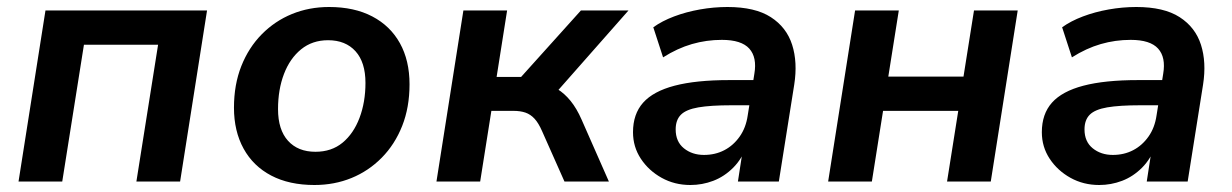

<svg xmlns="http://www.w3.org/2000/svg" viewBox="-20 -519 3524 549"><path d="M33 0 110 -489H572L495 0H370L432 -391H220L158 0Z M879 10Q807 10 755.5 -17Q704 -44 676.5 -94Q649 -144 649 -211Q649 -277 670 -330Q691 -383 728.5 -421Q766 -459 815 -479Q864 -499 921 -499Q993 -499 1044.5 -472Q1096 -445 1123.5 -395.5Q1151 -346 1151 -278Q1151 -212 1130 -159Q1109 -106 1071.5 -68Q1034 -30 985 -10Q936 10 879 10ZM882 -85Q928 -85 959.5 -111Q991 -137 1008 -182Q1025 -227 1025 -282Q1025 -341 996.5 -372.5Q968 -404 918 -404Q873 -404 841 -378Q809 -352 792 -307.5Q775 -263 775 -207Q775 -148 803.5 -116.5Q832 -85 882 -85Z M1228 0 1305 -489H1430L1400 -299H1470L1641 -489H1777L1561 -244L1528 -279Q1553 -277 1573.5 -264.5Q1594 -252 1611.5 -230.5Q1629 -209 1643 -177L1721 0H1594L1530 -144Q1520 -167 1508.5 -179.5Q1497 -192 1482.5 -197Q1468 -202 1448 -202H1385L1353 0Z M1954 10Q1909 10 1872 -10.5Q1835 -31 1812.5 -65Q1790 -99 1790 -141Q1790 -193 1819 -225.5Q1848 -258 1909 -274Q1970 -290 2065 -290H2145L2134 -218H2071Q2012 -218 1977 -212Q1942 -206 1927 -191Q1912 -176 1912 -149Q1912 -114 1935.5 -95Q1959 -76 1993 -76Q2025 -76 2051 -89.5Q2077 -103 2095 -128.5Q2113 -154 2118 -189L2137 -308Q2145 -355 2122.5 -380Q2100 -405 2044 -405Q2000 -405 1958.5 -393Q1917 -381 1876 -355L1848 -441Q1873 -459 1907.5 -472Q1942 -485 1981.5 -492Q2021 -499 2060 -499Q2139 -499 2184 -470Q2229 -441 2245 -391Q2261 -341 2251 -277L2207 0H2090L2106 -104H2116Q2102 -65 2076.5 -39.5Q2051 -14 2019.5 -2Q1988 10 1954 10Z M2348 0 2425 -489H2550L2520 -300H2735L2765 -489H2890L2813 0H2688L2720 -202H2505L2473 0Z M3123 10Q3078 10 3041 -10.5Q3004 -31 2981.5 -65Q2959 -99 2959 -141Q2959 -193 2988 -225.5Q3017 -258 3078 -274Q3139 -290 3234 -290H3314L3303 -218H3240Q3181 -218 3146 -212Q3111 -206 3096 -191Q3081 -176 3081 -149Q3081 -114 3104.5 -95Q3128 -76 3162 -76Q3194 -76 3220 -89.5Q3246 -103 3264 -128.5Q3282 -154 3287 -189L3306 -308Q3314 -355 3291.5 -380Q3269 -405 3213 -405Q3169 -405 3127.5 -393Q3086 -381 3045 -355L3017 -441Q3042 -459 3076.5 -472Q3111 -485 3150.5 -492Q3190 -499 3229 -499Q3308 -499 3353 -470Q3398 -441 3414 -391Q3430 -341 3420 -277L3376 0H3259L3275 -104H3285Q3271 -65 3245.5 -39.5Q3220 -14 3188.5 -2Q3157 10 3123 10Z"/></svg>

Font: Nunito Sans 12pt ExtraLight
Style: Italic
Weight: 200
Italic angle: -9°
Designer: Vernon Adams
Foundry: Vernon Adams
Version: Version 3.101;gftools[0.9.27]